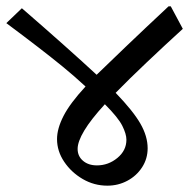

<svg xmlns="http://www.w3.org/2000/svg" viewBox="-40 -612 612 606"><path d="M299 -26Q257 -26 221 -47Q185 -68 162.5 -101.5Q140 -135 140 -173Q140 -206 160.5 -246Q181 -286 230 -339Q192 -374 157 -402.5Q122 -431 80.5 -463Q39 -495 -20 -539L29 -586Q95 -529 159 -472Q223 -415 265 -376Q301 -411 358 -465.5Q415 -520 492 -592H499L537 -521Q481 -470 423 -415Q365 -360 325 -319Q380 -262 403 -222Q426 -182 426 -144Q426 -111 408.5 -84Q391 -57 362 -41.5Q333 -26 299 -26ZM291 -283Q247 -235 226 -200Q205 -165 205 -142Q205 -119 222 -104.5Q239 -90 266 -90Q302 -90 330.5 -113.5Q359 -137 359 -171Q359 -189 346 -215Q333 -241 291 -283Z"/></svg>

Font: Tiro Devanagari Sanskrit
Style: Regular
Weight: 400
Designer: Devanagari: John Hudson & Fiona Ross. Latin: John Hudson.
Foundry: Tiro Typeworks Ltd.
Version: Version 1.52